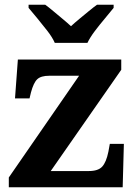

<svg xmlns="http://www.w3.org/2000/svg" viewBox="-20 -786 569 806"><path d="M17 0V-41L312 -468H187Q152 -468 136.5 -453.5Q121 -439 110 -398L104 -373H43L55 -536H489V-493L193 -68H353Q392 -68 409 -86.5Q426 -105 435 -149L441 -182H500L495 0ZM210 -606Q200 -629 179.5 -655.5Q159 -682 137.5 -708Q116 -734 100 -753V-766H170Q184 -756 203.5 -739.5Q223 -723 243 -706.5Q263 -690 278 -676Q293 -690 313 -706.5Q333 -723 353 -739.5Q373 -756 387 -766H457V-753Q442 -734 420 -708Q398 -682 378 -655.5Q358 -629 347 -606Z"/></svg>

Font: Noto Rashi Hebrew
Style: Bold
Weight: 700
Version: Version 1.006